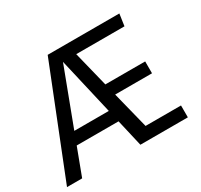

<svg xmlns="http://www.w3.org/2000/svg" viewBox="-156 -877 1116 1065"><g transform="rotate(-30 402.0 -344.5)"><path d="M762 -76V0H458L418 -173H150L85 0H-12L262 -689H721L710 -613H401L457 -387H712V-311H476L535 -76ZM400 -250 316 -613 179 -250Z"/></g></svg>

Font: Fira Sans
Style: Regular
Weight: 400
Designer: bBox Type GmbH & Carrois Corporate GbR & Edenspiekermann AG
Foundry: bBox Type GmbH & Carrois Corporate GbR & Edenspiekermann AG
Version: Version 4.301